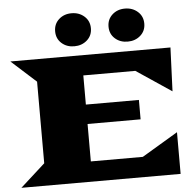

<svg xmlns="http://www.w3.org/2000/svg" viewBox="-61 -998 1084 1060"><g transform="rotate(-5 481.5 -468.0)"><path d="M740.7 -778.3Q711.9 -752.9 669.9 -752.9Q627.9 -752.9 599.6 -778.3Q571.3 -803.7 571.3 -844.2Q571.3 -884.8 599.6 -910.4Q627.9 -936 669.9 -936Q711.9 -936 740.7 -910.4Q769.5 -884.8 769.5 -844.2Q769.5 -803.7 740.7 -778.3ZM444.8 -778.3Q416 -752.9 374 -752.9Q332 -752.9 303.7 -778.3Q275.4 -803.7 275.4 -844.2Q275.4 -884.8 303.7 -910.4Q332 -936 374 -936Q416 -936 444.8 -910.4Q473.6 -884.8 473.6 -844.2Q473.6 -803.7 444.8 -778.3ZM14.6 0 151.9 -124V-576.2L14.6 -700.2H901.9L892.1 -458L697.3 -588.4H409.2V-426.8H703.1V-319.3H409.2V-111.8H697.3L897 -231V0Z"/></g></svg>

Font: Goblin
Style: Regular
Weight: 400
Designer: Riccardo De Franceschi
Foundry: Sorkin Type Co.
Version: Version 1.001